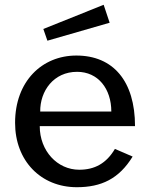

<svg xmlns="http://www.w3.org/2000/svg" viewBox="-20 -772 622 802"><path d="M146 -245H544C544 -433 453 -540 299 -540C155 -540 43 -432 43 -259C43 -100 151 10 301 10C403 10 477 -25 534 -118L460 -150C424 -89 375 -63 311 -63C219 -63 146 -142 146 -245ZM445 -306H148C147 -392 204 -472 302 -472C390 -472 445 -401 445 -306ZM413 -752 161 -651 178 -602 438 -677Z"/></svg>

Font: Bisquit Text
Style: Regular
Weight: 400
Version: Version 1.004;Glyphs 3.2.3 (3260)